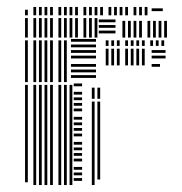

<svg xmlns="http://www.w3.org/2000/svg" viewBox="-20 -532 524 552"><path d="M60 -8H52V-288H60ZM84 0H76V-288H84ZM100 0H92V-288H100ZM116 0H108V-288H116ZM132 0H124V-288H132ZM156 0H148V-288H156ZM172 0H164V-288H172ZM188 0H180V-288H188ZM216 -12H192V-20H216ZM216 -28H192V-36H216ZM216 -44H192V-52H216ZM216 -68H192V-76H216ZM216 -84H192V-92H216ZM216 -100H192V-108H216ZM216 -116H192V-124H216ZM216 -140H192V-148H216ZM216 -156H192V-164H216ZM216 -172H192V-180H216ZM216 -188H192V-196H216ZM216 -212H192V-220H216ZM216 -228H192V-236H216ZM216 -244H192V-252H216ZM216 -260H192V-268H216ZM216 -284H192V-292H216ZM252 0H244V-240H252ZM268 -16H260V-240H268ZM252 -248H244V-280H252ZM268 -248H260V-280H268ZM60 -296H52V-416H60ZM84 -296H76V-416H84ZM100 -296H92V-416H100ZM116 -296H108V-416H116ZM132 -296H124V-416H132ZM156 -296H148V-416H156ZM172 -296H164V-416H172ZM256 -308H184V-316H256ZM256 -324H184V-332H256ZM256 -340H184V-348H256ZM256 -364H184V-372H256ZM256 -380H184V-388H256ZM256 -396H184V-404H256ZM256 -412H184V-420H256ZM292 -344H284V-392H292ZM308 -344H300V-392H308ZM324 -344H316V-392H324ZM348 -344H340V-392H348ZM364 -344H356V-392H364ZM380 -344H372V-392H380ZM396 -344H388V-392H396ZM440 -340H416V-348H440ZM456 -364H416V-372H456ZM456 -380H416V-388H456ZM292 -400H284V-416H292ZM308 -400H300V-416H308ZM324 -400H316V-416H324ZM348 -400H340V-416H348ZM364 -400H356V-416H364ZM380 -400H372V-416H380ZM396 -400H388V-416H396ZM420 -400H412V-416H420ZM436 -400H428V-416H436ZM452 -400H444V-416H452ZM60 -424H52V-480H60ZM84 -424H76V-480H84ZM100 -424H92V-480H100ZM116 -424H108V-480H116ZM132 -424H124V-480H132ZM156 -424H148V-480H156ZM172 -424H164V-480H172ZM188 -424H180V-480H188ZM204 -424H196V-480H204ZM228 -424H220V-480H228ZM244 -424H236V-480H244ZM260 -424H252V-480H260ZM312 -436H264V-444H312ZM312 -452H264V-460H312ZM312 -468H264V-476H312ZM340 -424H332V-472H340ZM356 -424H348V-472H356ZM372 -424H364V-472H372ZM388 -424H380V-472H388ZM412 -424H404V-472H412ZM428 -424H420V-472H428ZM444 -424H436V-472H444ZM460 -424H452V-472H460ZM60 -488H52V-504H60ZM84 -488H76V-512H84ZM100 -488H92V-512H100ZM116 -488H108V-512H116ZM132 -488H124V-512H132ZM156 -488H148V-512H156ZM172 -488H164V-512H172ZM188 -488H180V-512H188ZM204 -488H196V-512H204ZM228 -488H220V-512H228ZM244 -488H236V-512H244ZM260 -488H252V-512H260ZM276 -488H268V-512H276ZM300 -488H292V-512H300ZM316 -488H308V-512H316ZM332 -488H324V-512H332ZM348 -488H340V-512H348ZM372 -488H364V-512H372ZM388 -488H380V-512H388ZM404 -488H396V-512H404ZM448 -500H416V-508H448Z"/></svg>

Font: Rubik Lines
Style: Regular
Weight: 400
Designer: Hubert and Fischer, NaN
Foundry: Hubert and Fischer, NaN
Version: Version 2.201